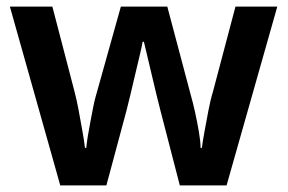

<svg xmlns="http://www.w3.org/2000/svg" viewBox="-20 -563 873 583"><path d="M467 -228Q462 -247 455 -276Q448 -305 440.5 -337Q433 -369 426.5 -396Q420 -423 417 -436H413Q411 -423 404.5 -396Q398 -369 390.5 -337Q383 -305 376 -275.5Q369 -246 364 -227L303 0H163L10 -543H139L206 -286Q213 -260 219 -227Q225 -194 230.5 -163.5Q236 -133 238 -114H242Q243 -127 246.5 -148.5Q250 -170 254.5 -193.5Q259 -217 263 -237.5Q267 -258 270 -268L347 -543H488L561 -268Q566 -251 572.5 -221.5Q579 -192 584 -162.5Q589 -133 589 -114H593Q595 -131 600.5 -161Q606 -191 612.5 -225.5Q619 -260 627 -286L695 -543H822L668 0H526Z"/></svg>

Font: Noto Sans Nag Mundari SemiBold
Style: Regular
Weight: 600
Version: Version 1.000